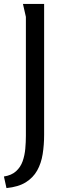

<svg xmlns="http://www.w3.org/2000/svg" viewBox="-44 -748 332 979"><path d="M73 -728H181V-61Q181 -9 173.5 38Q166 85 145.5 121.5Q125 158 87.5 181.5Q50 205 -11 211L-24 152Q15 146 38 125Q61 104 71.5 74Q82 44 85 10Q88 -24 88 -55V-662Z"/></svg>

Font: Rosario Light Light
Style: Regular
Weight: 300
Version: Version 1.101; ttfautohint (v1.8.1.43-b0c9)